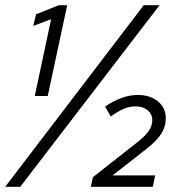

<svg xmlns="http://www.w3.org/2000/svg" viewBox="-31 -720 688 740"><path d="M103 -350 166 -646 97 -620 108 -665 196 -700H228L153 -350ZM-11 0 523 -700H584L47 0ZM319 0 327 -37 501 -174Q530 -197 543 -216.5Q556 -236 556 -257Q556 -280 538 -295Q520 -310 491 -310Q469 -310 447 -301Q425 -292 396 -271L374 -309Q439 -354 500 -354Q548 -354 578 -329Q608 -304 608 -265Q608 -232 590.5 -204.5Q573 -177 532 -145L403 -44H567L558 0Z"/></svg>

Font: Red Hat Display
Style: Italic
Weight: 400
Italic angle: -12°
Designer: Pentagram, MCKL
Foundry: Pentagram, MCKL
Version: Version 1.023; ttfautohint (v1.8.3)